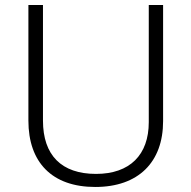

<svg xmlns="http://www.w3.org/2000/svg" viewBox="-20 -734 762 764"><path d="M629 -252V-714H572V-248C572 -118 497 -42 362 -42C225 -42 151 -116 151 -254V-714H93V-254C93 -88 187 10 359 10C531 10 629 -89 629 -252Z"/></svg>

Font: Noto Sans Kannada Light
Style: Regular
Weight: 300
Designer: Jelle Bosma - Monotype Design Team
Foundry: Monotype Imaging Inc.
Version: Version 2.005